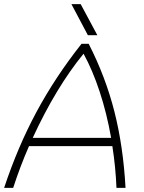

<svg xmlns="http://www.w3.org/2000/svg" viewBox="-62 -913 702 933"><path d="M484 -203H79Q36 -105 2 0H-42Q24 -199 115 -368.5Q206 -538 334 -700H369Q451 -540 494 -370.5Q537 -201 548 0H504Q500 -100 484 -203ZM478 -243Q457 -362 422.5 -467Q388 -572 344 -652Q210 -488 97 -243ZM285 -893H330L411 -742H365Z"/></svg>

Font: Krub ExtraLight
Style: Italic
Weight: 275
Italic angle: -8°
Designer: Ekaluck Peanpanawate
Foundry: Cadson Demak Co.,Ltd.
Version: Version 1.000; ttfautohint (v1.6)